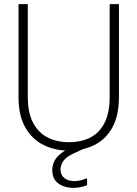

<svg xmlns="http://www.w3.org/2000/svg" viewBox="-20 -720 668 933"><path d="M315 12Q247 12 191.5 -15.5Q136 -43 103 -100.5Q70 -158 70 -249V-700H115V-250Q115 -172 141 -123Q167 -74 212.5 -51.5Q258 -29 315 -29Q374 -29 418.5 -51.5Q463 -74 488 -123Q513 -172 513 -250V-700H558V-249Q558 -158 526 -100.5Q494 -43 439 -15.5Q384 12 315 12ZM338 193Q313 193 289 185Q265 177 249.5 158Q234 139 234 106Q234 85 243 65.5Q252 46 273 28Q294 10 329 -5L387 -31L402 -4L339 25Q302 42 288 62Q274 82 274 103Q274 129 292 144.5Q310 160 342 160Q356 160 372.5 156Q389 152 403 146V180Q389 186 371.5 189.5Q354 193 338 193Z"/></svg>

Font: DM Sans 20pt ExtraLight
Style: Regular
Weight: 250
Version: Version 4.004;gftools[0.9.30]